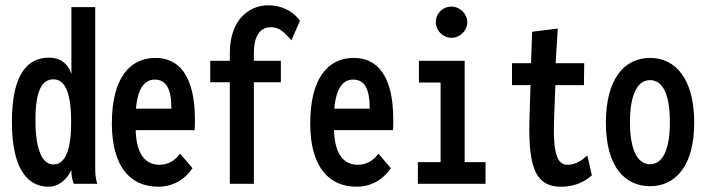

<svg xmlns="http://www.w3.org/2000/svg" viewBox="-20 -695 2665 726"><path d="M164 11C198 11 231 -12 250 -52C250 -30 252 -19 259 0H348C340 -23 340 -44 340 -67V-668H250V-415C236 -458 205 -477 165 -477C83 -477 25 -413 25 -234C25 -50 88 11 164 11ZM182 -73C144 -73 114 -120 114 -240C114 -351 138 -395 182 -395C226 -395 249 -345 249 -233C249 -126 226 -73 182 -73Z M578 11C632 11 677 -14 708 -59L661 -114C640 -86 615 -72 582 -72C533 -73 496 -106 493 -203H716C717 -216 717 -230 717 -243C717 -408 657 -476 568 -476C470 -476 403 -399 403 -228C403 -65 473 11 578 11ZM494 -284C501 -362 527 -394 565 -394C609 -394 628 -359 628 -284Z M849 0H940V-384H1042V-465H940V-494C940 -561 965 -592 1003 -592C1037 -592 1051 -576 1082 -543L1114 -616C1088 -655 1041 -675 995 -675C919 -675 849 -618 849 -494V-465H775V-384H849Z M1328 11C1382 11 1427 -14 1458 -59L1411 -114C1390 -86 1365 -72 1332 -72C1283 -73 1246 -106 1243 -203H1466C1467 -216 1467 -230 1467 -243C1467 -408 1407 -476 1318 -476C1220 -476 1153 -399 1153 -228C1153 -65 1223 11 1328 11ZM1244 -284C1251 -362 1277 -394 1315 -394C1359 -394 1378 -359 1378 -284Z M1687 -552C1719 -552 1747 -579 1747 -611C1747 -643 1719 -670 1687 -670C1654 -670 1628 -645 1628 -611C1628 -579 1655 -552 1687 -552ZM1560 0H1816V-82H1737V-465H1564V-383H1646V-82H1560Z M2102 11C2144 11 2185 -2 2218 -32L2201 -107C2181 -89 2157 -72 2125 -72C2089 -72 2070 -111 2075 -243L2080 -373H2188L2189 -456H2081L2089 -587L1992 -575L1988 -456H1916V-373H1986L1982 -244C1976 -45 2014 11 2102 11Z M2438 9C2534 9 2605 -67 2605 -231C2605 -397 2534 -476 2438 -476C2341 -476 2271 -397 2271 -231C2271 -67 2341 9 2438 9ZM2438 -74C2391 -74 2362 -128 2362 -232C2362 -341 2392 -392 2438 -392C2485 -392 2513 -341 2513 -232C2513 -128 2485 -74 2438 -74Z"/></svg>

Font: Inconsolata Condensed
Style: Bold
Weight: 700
Width: 3
Monospace: yes
Designer: Raph Levien, Cyreal, Brenton Simpson
Foundry: Raph Levien, Cyreal, Google
Version: Version 3.100